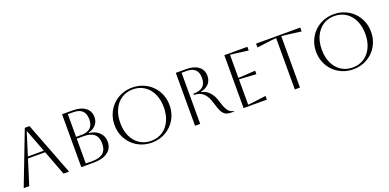

<svg xmlns="http://www.w3.org/2000/svg" viewBox="-5 -1543 4838 2387"><g transform="rotate(-20 2414.5 -350.0)"><path d="M26 0 295 -700H357L626 0H553L429 -328H202L99 0ZM302 -648 209 -352H420L308 -648Z M788 0V-700H927Q1035 -700 1095 -655Q1155 -610 1155 -530Q1155 -471 1120 -429.5Q1085 -388 1022 -373V-367Q1108 -356 1156.5 -307.5Q1205 -259 1205 -185Q1205 -98 1138 -49Q1071 0 950 0ZM928 -676H856V-376H927Q1085 -376 1085 -526Q1085 -676 928 -676ZM950 -352H856V-24H950Q1133 -24 1133 -188Q1133 -352 950 -352Z M1355 -350Q1355 -427 1382.5 -493.5Q1410 -560 1459.5 -609.5Q1509 -659 1575.5 -686.5Q1642 -714 1719 -714Q1796 -714 1862.5 -686.5Q1929 -659 1978.5 -609.5Q2028 -560 2055.5 -493.5Q2083 -427 2083 -350Q2083 -273 2055.5 -206.5Q2028 -140 1978.5 -90.5Q1929 -41 1862.5 -13.5Q1796 14 1719 14Q1642 14 1575.5 -13.5Q1509 -41 1459.5 -90.5Q1410 -140 1382.5 -206.5Q1355 -273 1355 -350ZM1431 -350Q1431 -248 1467 -171.5Q1503 -95 1568 -52.5Q1633 -10 1719 -10Q1805 -10 1870 -52.5Q1935 -95 1971 -172Q2007 -249 2007 -350Q2007 -451 1971 -527.5Q1935 -604 1870 -647Q1805 -690 1719 -690Q1633 -690 1568.5 -647.5Q1504 -605 1467.5 -528.5Q1431 -452 1431 -350Z M2293 -700H2427Q2533 -700 2591.5 -655.5Q2650 -611 2650 -531Q2650 -469 2613.5 -428Q2577 -387 2508 -373V-367Q2574 -354 2616 -305Q2658 -256 2679 -184Q2698 -118 2716.5 -81.5Q2735 -45 2757.5 -29Q2780 -13 2811 -6V0H2770Q2726 0 2697.5 -16Q2669 -32 2649 -70Q2629 -108 2611 -175Q2582 -278 2534 -321Q2486 -364 2417 -364H2411V-382H2417Q2578 -382 2578 -530Q2578 -676 2427 -676H2361V0H2293Z M2935 0V-700H3240V-651L3065 -674Q3019 -680 3003 -680V-375Q3016 -375 3065 -378L3229 -388V-342L3065 -352Q3016 -355 3003 -355V-20Q3021 -20 3066 -26L3243 -49V0Z M3613 0V-680Q3598 -680 3551 -674L3355 -649V-700H3939V-649L3743 -674Q3696 -680 3681 -680V0Z M4021 -350Q4021 -427 4048.5 -493.5Q4076 -560 4125.5 -609.5Q4175 -659 4241.5 -686.5Q4308 -714 4385 -714Q4462 -714 4528.5 -686.5Q4595 -659 4644.5 -609.5Q4694 -560 4721.5 -493.5Q4749 -427 4749 -350Q4749 -273 4721.5 -206.5Q4694 -140 4644.5 -90.5Q4595 -41 4528.5 -13.5Q4462 14 4385 14Q4308 14 4241.5 -13.5Q4175 -41 4125.5 -90.5Q4076 -140 4048.5 -206.5Q4021 -273 4021 -350ZM4097 -350Q4097 -248 4133 -171.5Q4169 -95 4234 -52.5Q4299 -10 4385 -10Q4471 -10 4536 -52.5Q4601 -95 4637 -172Q4673 -249 4673 -350Q4673 -451 4637 -527.5Q4601 -604 4536 -647Q4471 -690 4385 -690Q4299 -690 4234.5 -647.5Q4170 -605 4133.5 -528.5Q4097 -452 4097 -350Z"/></g></svg>

Font: Aboreto
Style: Regular
Weight: 400
Designer: Dominik Jáger
Foundry: Dominik Jáger
Version: Version 1.001; ttfautohint (v1.8.4.7-5d5b)